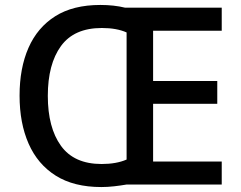

<svg xmlns="http://www.w3.org/2000/svg" viewBox="-20 -745 973 775"><path d="M385 -725Q440 -725 485 -714H875V-621H598V-418H857V-326H598V-93H875V0H490Q467 4 440.5 7Q414 10 389 10Q278 10 205 -36Q132 -82 95.5 -165Q59 -248 59 -359Q59 -470 95 -552Q131 -634 203 -679.5Q275 -725 385 -725ZM391 -632Q279 -632 226 -559Q173 -486 173 -358Q173 -230 226 -156.5Q279 -83 390 -83Q450 -83 491 -101V-614Q451 -632 391 -632Z"/></svg>

Font: Noto Sans Thai Looped Medium
Style: Regular
Weight: 500
Designer: Sasikarn Vongin, Ben Mitchell
Foundry: The Fontpad Ltd
Version: Version 1.001; ttfautohint (v1.8.4.7-5d5b)